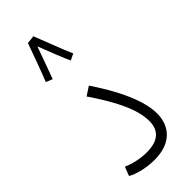

<svg xmlns="http://www.w3.org/2000/svg" viewBox="-256 -838 886 886"><g transform="rotate(-45 187.0 -394.5)"><path d="M138 -790C124 -749 80 -630 69 -604L101 -591C108 -608 138 -693 158 -748C176 -702 209 -616 221 -593L252 -608C233 -649 194 -755 178 -794ZM34 -26C67 -7 121 5 170 5C290 5 330 -68 330 -138C330 -201 301 -299 198 -452L155 -424C268 -259 280 -183 280 -139C280 -82 249 -45 169 -45C127 -45 85 -55 51 -70Z"/></g></svg>

Font: Noto Sans Arabic UI Cn Lt
Style: Regular
Weight: 300
Width: 3
Designer: Monotype Design Team, Nadine Chahine and Nizar Qandah
Foundry: Monotype Imaging Inc.
Version: Version 2.010